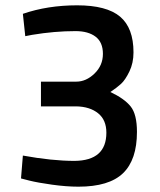

<svg xmlns="http://www.w3.org/2000/svg" viewBox="-20 -691 600 722"><path d="M66 -639Q159 -671 270 -671Q381 -671 431.5 -628.5Q482 -586 482 -494Q482 -454 466.5 -422Q451 -390 435 -375.5Q419 -361 395 -345Q448 -320 471.5 -290.5Q495 -261 495 -195Q495 -90 442.5 -39.5Q390 11 275 11Q230 11 176 3.5Q122 -4 90 -12L59 -20L66 -106Q176 -86 260 -86Q380 -87 380 -192Q380 -240 349 -265Q318 -290 267 -291H134V-384H267Q304 -384 335.5 -414.5Q367 -445 367 -488.5Q367 -532 339.5 -553Q312 -574 264 -574Q185 -574 101 -560L75 -555Z"/></svg>

Font: Titillium Web[RUS by Daymarius]
Style: Regular
Weight: 600
Designer: Cyrillization by Daymarius
Foundry: Cyrillization by Daymarius
Version: Version 1.002 September 11, 2018